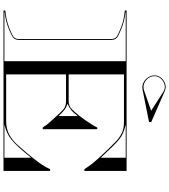

<svg xmlns="http://www.w3.org/2000/svg" viewBox="45 -1007 962 1092"><g transform="rotate(90 526.0 -461.0)"><path d="M490.6 -791Q469.8 -786.7 451.1 -795.4Q432.4 -804.2 420.7 -821.2Q409 -838.2 409 -859Q409 -879.8 422.6 -896.4Q436.2 -913 457 -919.5Q477.8 -926.1 499.1 -916.8L673.8 -840.3V-827.5ZM494.8 -799.5 610 -839.4 503.3 -908.3Q483.8 -921 463 -916.1Q442.1 -911.3 427.7 -895.5Q413.2 -879.8 413.2 -859Q413.2 -838.2 425.4 -822.2Q437.5 -806.3 456.2 -799.5Q474.9 -792.7 494.8 -799.5ZM40 -690V-700H952V-460H942Q920 -495.5 891.2 -527.8Q862.5 -560 829 -594.5Q806.5 -618 785 -638.8Q763.5 -659.5 737.8 -672.2Q712 -685 676 -685H403V-370.5H556Q583.5 -370.5 602.8 -390.2Q622 -410 639 -431.5Q648 -443.5 661 -461.8Q674 -480 686.2 -499.2Q698.5 -518.5 705 -533H715V-223H705Q690 -248 671 -267.8Q652 -287.5 635 -307Q619 -325.5 601.8 -340.5Q584.5 -355.5 556 -355.5H403V-15H666Q712.5 -15 744.2 -32Q776 -49 800.8 -76.2Q825.5 -103.5 851.5 -134Q883 -171.5 907 -205Q931 -238.5 942 -265H952V0H40V-10Q70.5 -13.5 92 -18.2Q113.5 -23 138 -32.5Q175.5 -47 188.8 -57Q202 -67 202 -87.5V-612.5Q202 -633 188.8 -643Q175.5 -653 138 -667.5Q113.5 -677.5 92 -682Q70.5 -686.5 40 -690ZM689.5 -695Q717 -688 735.5 -680.2Q754 -672.5 771.8 -658.5Q789.5 -644.5 813.8 -619.5Q838 -594.5 877 -553V-695ZM50 -693.5Q77 -690.5 98 -685.2Q119 -680 140.5 -671.5Q177.5 -657 192.2 -646.5Q207 -636 207 -612.5V-87.5Q207 -64.5 192.2 -53.8Q177.5 -43 140.5 -28.5Q119 -20 98 -14.8Q77 -9.5 50 -6.5V-5H328V-695H50ZM570.5 -364Q590.5 -357.5 604 -347.2Q617.5 -337 640 -313V-422Q618.5 -394.5 604 -383.5Q589.5 -372.5 570.5 -364ZM689.5 -5H877V-157Q843.5 -115.5 819.5 -89Q795.5 -62.5 775.8 -46.5Q756 -30.5 735.8 -21.2Q715.5 -12 689.5 -5Z"/></g></svg>

Font: Engraving Unshaded CC
Style: Bold
Weight: 700
Designer: indestructible type*
Foundry: Cowboy Collective
Version: Version 1.000